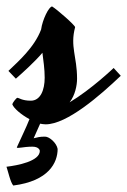

<svg xmlns="http://www.w3.org/2000/svg" viewBox="-58 -354 393 593"><path d="M120 106C117 88 95 68 81 68C65 68 58 70 46 73L66 28C72 29 77 30 83 30C149 30 251 -59 315 -120L293 -144C293 -144 224 -78 157 -38C174 -60 180 -90 180 -111C180 -180 158 -210 174 -270C174 -276 118 -325 103 -334C93 -334 73 -293 69 -263C48 -207 -2 -164 -32 -135L-9 -111C15 -132 51 -165 73 -191C76 -167 80 -141 80 -114C80 -76 67 -43 37 -43C10 -43 0 -52 -4 -52C-8 -52 -20 -35 -20 -32C-16 -20 7 0 33 14C23 40 5 76 -6 101C-6 106 13 99 42 99C62 99 65 110 65 112C65 144 -4 157 -38 161C-33 175 -26 209 -17 219C93 205 120 148 120 106Z"/></svg>

Font: Yesteryear
Style: Regular
Weight: 400
Designer: Astigmatic (AOETI)
Foundry: Astigmatic (AOETI)
Version: Version 1.000